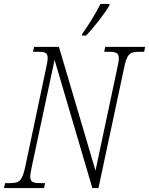

<svg xmlns="http://www.w3.org/2000/svg" viewBox="-40 -951 754 971"><path d="M374 -771H395C436 -813 487 -879 513 -923L514 -931H468C441 -877 406 -822 376 -780ZM-20 0H183L188 -25H162C129 -25 113 -30 113 -57C113 -69 116 -85 121 -109L236 -648L427 0H458L587 -605C602 -679 616 -689 664 -689H689L694 -714H492L487 -689H512C545 -689 561 -684 561 -657C561 -645 558 -628 553 -606L443 -88L258 -714H132L127 -689H152C189 -689 201 -684 201 -657C201 -645 198 -629 193 -606L88 -109C72 -35 58 -25 11 -25H-14Z"/></svg>

Font: Noto Serif Condensed ExtraLight
Style: Italic
Weight: 200
Width: 3
Italic angle: -12°
Designer: Monotype Design Team
Foundry: Monotype Imaging Inc.
Version: Version 2.013